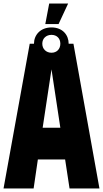

<svg xmlns="http://www.w3.org/2000/svg" viewBox="-24 -1065 582 1085"><path d="M267 -910C204 -910 168 -867 168 -818H144L-4 0H166L190 -164H344L369 0H538L391 -818H364C364 -867 330 -910 267 -910ZM267 -673 317 -343H217ZM232 -929H307L361 -1045H254ZM267 -767C237 -767 215 -788 215 -818C215 -848 237 -868 267 -868C297 -868 317 -848 317 -818C317 -788 297 -767 267 -767Z"/></svg>

Font: Ranchers
Style: Regular
Weight: 400
Designer: Pablo Impallari, Brenda Gallo
Foundry: Pablo Impallari, Brenda Gallo
Version: Version 1.000